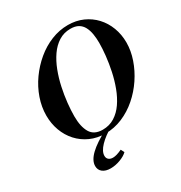

<svg xmlns="http://www.w3.org/2000/svg" viewBox="-224 -922 1242 1317"><g transform="rotate(-30 397.0 -263.5)"><path d="M358 11Q293 11 239 -13.5Q185 -38 146.5 -80.5Q108 -123 87.5 -179Q67 -235 67 -298Q67 -366 90.5 -433.5Q114 -501 156 -560Q198 -619 253 -665Q308 -711 372.5 -737Q437 -763 505 -763Q569 -763 622 -739.5Q675 -716 713.5 -674.5Q752 -633 773 -577.5Q794 -522 794 -459Q794 -394 771 -327Q748 -260 707.5 -199.5Q667 -139 612.5 -91.5Q558 -44 493 -16.5Q428 11 358 11ZM355 -21Q408 -21 449.5 -47Q491 -73 521.5 -117.5Q552 -162 573 -218Q594 -274 606.5 -333.5Q619 -393 625 -449Q631 -505 631 -550Q631 -587 625.5 -620Q620 -653 606.5 -678.5Q593 -704 569 -718Q545 -732 507 -732Q455 -732 414 -706Q373 -680 342.5 -636Q312 -592 290.5 -536Q269 -480 256 -419.5Q243 -359 237 -302Q231 -245 231 -198Q231 -116 259 -68.5Q287 -21 355 -21ZM270 236Q230 236 207 218Q184 200 184 169Q184 126 230.5 81Q277 36 373 -14L416 -12Q352 24 313 64.5Q274 105 274 140Q274 159 286.5 169.5Q299 180 320 180Q334 180 351 175Q368 170 392 159L406 186Q385 207 346 221.5Q307 236 270 236Z"/></g></svg>

Font: Libre Bodoni SemiBold
Style: Italic
Weight: 600
Italic angle: -13°
Version: Version 2.003